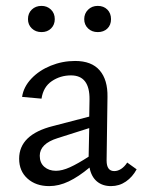

<svg xmlns="http://www.w3.org/2000/svg" viewBox="-20 -627 488 652"><path d="M444 -52Q430 -26 407.5 -10.5Q385 5 357 5Q328 5 309 -11Q290 -27 284 -58Q247 -27 213.5 -11Q180 5 147 5Q102 5 73.5 -20.5Q45 -46 45 -88Q45 -170 160 -199L283 -231L284 -289Q285 -371 221 -371Q185 -371 156 -351.5Q127 -332 121 -292L55 -298Q60 -332 86.5 -360Q113 -388 152.5 -404Q192 -420 235 -420Q291 -420 318.5 -388Q346 -356 345 -298L342 -82Q342 -46 368 -46Q380 -46 391.5 -53.5Q403 -61 412 -75ZM170 -47Q191 -47 217.5 -59Q244 -71 281 -95L283 -192L176 -158Q115 -139 115 -98Q115 -74 130.5 -60.5Q146 -47 170 -47ZM75 -562Q75 -582 88 -594.5Q101 -607 121 -607Q140 -607 153 -594.5Q166 -582 166 -562Q166 -543 153.5 -530.5Q141 -518 121 -518Q101 -518 88 -530.5Q75 -543 75 -562ZM266 -562Q266 -581 279 -594Q292 -607 312 -607Q332 -607 344.5 -594.5Q357 -582 357 -562Q357 -542 344.5 -530Q332 -518 312 -518Q292 -518 279 -530.5Q266 -543 266 -562Z"/></svg>

Font: Ysabeau
Style: Regular
Weight: 400
Designer: Christian Thalmann (Catharsis Fonts)
Version: Version 0.003